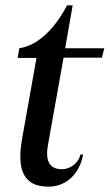

<svg xmlns="http://www.w3.org/2000/svg" viewBox="-20 -680 409 716"><path d="M161 16C226 16 277 -31 290 -104H280C274 -74 244 -49 211 -49C169 -49 147 -74 159 -140L217 -465H360L369 -500H223L251 -660H230C186 -576 124 -511 52 -500L46 -464H116L62 -160C38 -23 86 16 161 16Z"/></svg>

Font: RL Madena Oblique
Style: Regular
Weight: 400
Italic angle: -10°
Designer: I Kadek Wantara Putra
Foundry: Roughlines ID
Version: Version 1.000;Glyphs 3.1.2 (3151)